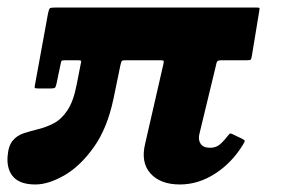

<svg xmlns="http://www.w3.org/2000/svg" viewBox="-47 -480 748 510"><path d="M641.5 -450 622 -331.5Q620.5 -323.5 619.2 -321.8Q618 -320 609.5 -320H545.5Q532.5 -320 530.2 -317.2Q528 -314.5 525.5 -301.5L482.5 -123.5Q479 -108.5 486 -98Q493 -87.5 511 -87.5Q523 -87.5 532 -92.8Q541 -98 555.5 -116Q561 -123 563.2 -124.8Q565.5 -126.5 573 -122.5L595 -112Q602 -108.5 603 -106.5Q604 -104.5 598.5 -96Q569.5 -48 524.8 -19Q480 10 431 10Q379 10 352.8 -19.2Q326.5 -48.5 338.5 -98L386.5 -307.5Q388.5 -316 387.8 -318Q387 -320 378.5 -320H287.5Q278.5 -320 276.8 -318.2Q275 -316.5 273 -307.5L254.5 -218Q238 -139 201.8 -88.5Q165.5 -38 123.5 -14Q81.5 10 47 10Q7 10 -11 -9.5Q-29 -29 -27 -63Q-25 -92.5 -13.2 -106.5Q-1.5 -120.5 16.5 -126.2Q34.5 -132 55 -137Q75.5 -142 95.8 -152.5Q116 -163 132 -186.8Q148 -210.5 156.5 -254.5L167 -308Q169 -316 168.5 -318Q168 -320 159.5 -320H125.5Q117.5 -320 116.2 -317.8Q115 -315.5 113.5 -307.5L103.5 -259.5Q101.5 -250 99.5 -247.5Q97.5 -245 87.5 -245H55.5Q46 -245 45.2 -246.8Q44.5 -248.5 46.5 -258L80.5 -444Q83 -456.5 85.8 -458.2Q88.5 -460 101 -460H633Q641 -460 642 -459Q643 -458 641.5 -450Z"/></svg>

Font: Besley* Narrow
Style: Bold Italic
Weight: 700
Width: 4
Italic angle: -13°
Designer: Owen Earl
Foundry: indestructible type*
Version: Version 3.000; ttfautohint (v1.8.3)